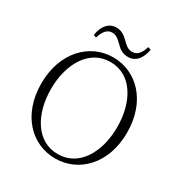

<svg xmlns="http://www.w3.org/2000/svg" viewBox="-209 -1071 1177 1240"><g transform="rotate(30 379.5 -450.5)"><path d="M197 -801 218 -794C233 -845 257 -874 293 -874C327 -874 347 -852 371 -829C392 -807 417 -788 458 -788C516 -788 551 -833 563 -902L541 -909C526 -858 503 -830 465 -830C432 -830 413 -850 389 -873C367 -895 341 -916 301 -916C244 -916 207 -870 197 -801ZM379 15C554 15 699 -129 699 -361C699 -597 554 -739 379 -739C205 -739 60 -593 60 -361C60 -126 205 15 379 15ZM379 -18C219 -18 132 -177 132 -361C132 -545 219 -704 379 -704C540 -704 626 -545 626 -361C626 -177 540 -18 379 -18Z"/></g></svg>

Font: Noto Serif CJK SC ExtraLight
Style: Regular
Weight: 200
Designer: Ryoko NISHIZUKA 西塚涼子 (kana & ideographs); Frank Grießhammer (Latin, Greek & Cyrillic); Wenlong ZHANG 张文龙 (bopomofo); San
Foundry: Adobe
Version: Version 2.001;hotconv 1.1.0;makeotfexe 2.6.0